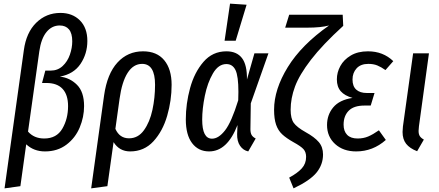

<svg xmlns="http://www.w3.org/2000/svg" viewBox="-20 -820 2413 1055"><path d="M111 -544Q124 -641 179 -695Q234 -749 312 -749Q378 -749 419 -708Q460 -667 460 -595Q460 -525 422.5 -469Q385 -413 309 -399Q364 -393 403 -354Q442 -315 442 -237Q442 -177 418 -119.5Q394 -62 345 -25Q296 12 227 12Q166 12 124 -27L92 203L5 215ZM354 -237Q354 -299 324 -331.5Q294 -364 235 -364H211L229 -432H258Q297 -432 324 -457Q351 -482 364 -519.5Q377 -557 377 -593Q377 -637 359 -658.5Q341 -680 308 -680Q265 -680 235.5 -644Q206 -608 196 -538L134 -97Q167 -59 223 -59Q291 -59 322.5 -113Q354 -167 354 -237Z M923 -354Q923 -268 898.5 -183.5Q874 -99 823 -43.5Q772 12 695 12Q636 12 604 -39L570 203L481 215L552 -296Q569 -415 625.5 -476.5Q682 -538 766 -538Q842 -538 882.5 -489Q923 -440 923 -354ZM832 -354Q832 -469 761 -469Q713 -469 681.5 -420Q650 -371 637 -277L614 -112Q637 -60 689 -60Q739 -60 771 -104.5Q803 -149 817.5 -216Q832 -283 832 -354Z M1337 -383 1378 -527H1455L1358 -252L1356 -110Q1356 -90 1362.5 -78.5Q1369 -67 1385 -59L1344 12Q1316 6 1299 -19Q1282 -44 1283 -84L1285 -133Q1229 12 1129 12Q1070 12 1035.5 -33.5Q1001 -79 1001 -164Q1001 -250 1024.5 -336Q1048 -422 1098 -480Q1148 -538 1224 -538Q1281 -538 1309.5 -501Q1338 -464 1337 -383ZM1091 -163Q1091 -58 1145 -58Q1181 -58 1216.5 -103.5Q1252 -149 1289 -269Q1290 -286 1290 -315Q1290 -402 1274 -435Q1258 -468 1224 -468Q1180 -468 1150 -416.5Q1120 -365 1105.5 -293.5Q1091 -222 1091 -163ZM1335 -794 1275 -596H1214L1244 -800Z M1569 156Q1615 131 1638.5 105Q1662 79 1662 42Q1662 16 1648 0Q1634 -16 1592 -39Q1553 -61 1530.5 -82Q1508 -103 1497 -135Q1486 -167 1486 -217Q1486 -329 1561.5 -451.5Q1637 -574 1788 -680Q1743 -668 1668 -668H1547L1569 -739H1863L1866 -678Q1752 -574 1688.5 -491.5Q1625 -409 1601 -344.5Q1577 -280 1577 -217Q1577 -169 1594 -145Q1611 -121 1659 -94Q1708 -67 1731.5 -39.5Q1755 -12 1755 29Q1755 84 1719.5 128Q1684 172 1593 215Z M1777 -133Q1777 -189 1811 -230Q1845 -271 1917 -282Q1874 -294 1852.5 -318.5Q1831 -343 1831 -384Q1831 -422 1850 -457Q1869 -492 1907.5 -515Q1946 -538 2002 -538Q2085 -538 2141 -484L2098 -435Q2074 -452 2053 -460.5Q2032 -469 2004 -469Q1962 -469 1939.5 -444.5Q1917 -420 1917 -383Q1917 -346 1937.5 -327.5Q1958 -309 1996 -309H2038L2017 -240H1983Q1924 -240 1896 -211.5Q1868 -183 1868 -135Q1868 -99 1887.5 -79Q1907 -59 1945 -59Q1977 -59 2003 -70Q2029 -81 2062 -104L2100 -51Q2029 12 1937 12Q1866 12 1821.5 -28.5Q1777 -69 1777 -133Z M2282 -126Q2280 -106 2280 -101Q2280 -83 2286.5 -72.5Q2293 -62 2309 -53L2272 11Q2231 -5 2211.5 -30Q2192 -55 2192 -95Q2192 -103 2194 -125L2250 -527H2337Z"/></svg>

Font: Fira Sans Compressed
Style: Italic
Weight: 400
Width: 1
Italic angle: -8°
Designer: bBox Type GmbH & Carrois Corporate GbR & Edenspiekermann AG
Foundry: bBox Type GmbH & Carrois Corporate GbR & Edenspiekermann AG
Version: Version 4.301